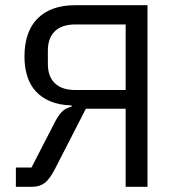

<svg xmlns="http://www.w3.org/2000/svg" viewBox="-20 -718 680 738"><path d="M41 -74H101L187 -241Q195 -257 202 -268Q209 -279 216.5 -287Q224 -295 233.5 -300Q243 -305 255 -308V-313Q208 -314 173.5 -328.5Q139 -343 117 -367.5Q95 -392 84.5 -426Q74 -460 74 -500Q74 -597 125 -647.5Q176 -698 269 -698H547V0H463V-300H310L192 -70Q171 -29 151.5 -14.5Q132 0 103 0H41ZM463 -372V-624H269Q218 -624 191 -598Q164 -572 164 -524V-472Q164 -424 191 -398Q218 -372 269 -372Z"/></svg>

Font: Aneliza
Style: Regular
Weight: 400
Designer: Mike Abbink, Paul van der Laan, Pieter van Rosmalen
Foundry: Bold Monday
Version: Version 3.001;September 8, 2019;FontCreator 11.5.0.2425 64-b